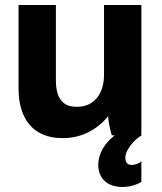

<svg xmlns="http://www.w3.org/2000/svg" viewBox="-20 -540 647 766"><path d="M228 11H232C305 11 368 -23 411 -76C413 -52 420 -19 426 0H438C397 31 372 74 372 117C372 172 408 206 469 206C492 206 520 200 544 186V103C534 113 519 118 505 118C489 118 480 108 480 89C480 57 518 15 545 0H544V-520H395V-241C395 -164 353 -114 289 -114H285C229 -114 203 -149 203 -220V-520H54V-187C54 -61 117 11 228 11Z"/></svg>

Font: Fixel Text Bold
Style: Bold
Weight: 700
Width: 4
Designer: AlfaBravo + MacPaw
Foundry: Kyrylo Tkachov, Marchela Mozhyna, Serhii Makarenko, Maria Weinstein, Zakhar Kryvoshyya
Version: Version 1.211